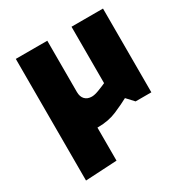

<svg xmlns="http://www.w3.org/2000/svg" viewBox="-163 -613 921 961"><g transform="rotate(-30 297.5 -132.5)"><path d="M60 219V-484H242V-188Q242 -160 256.5 -145Q271 -130 296 -130Q312 -130 336 -139Q360 -148 382 -158V-484H564V0H473L435 -41Q404 -24 355.5 -3Q307 18 246 18H242V209Z"/></g></svg>

Font: Palanquin Dark
Style: Bold
Weight: 700
Designer: Pria Ravichandran
Version: Version 1.000